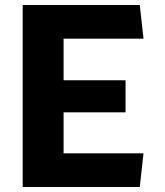

<svg xmlns="http://www.w3.org/2000/svg" viewBox="-20 -750 660 770"><path d="M71 0H540.5L555.5 -135H235V-299.5H483.5V-428H235V-595H555.5L540.5 -730H71Z"/></svg>

Font: Monaspace Argon ExtraBold
Style: Bold
Weight: 800
Designer: Riley Cran & the Lettermatic Team
Foundry: Lettermatic
Version: Version 1.000 (Monaspace Argon)